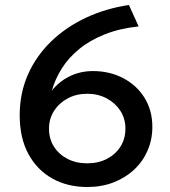

<svg xmlns="http://www.w3.org/2000/svg" viewBox="-20 -735 681 770"><path d="M330 15Q251 15 190 -19Q129 -53 94 -117.2Q59 -181.5 59 -272.5Q59 -361 92 -435.8Q125 -510.5 184.5 -568.2Q244 -626 323.8 -663.5Q403.5 -701 497 -715L536 -629Q459.5 -621 400 -597.2Q340.5 -573.5 297.8 -538.5Q255 -503.5 228 -460.8Q201 -418 188 -371.5Q216 -407.5 259 -428.8Q302 -450 352.5 -450Q420 -450 474.2 -421.5Q528.5 -393 559.8 -342.5Q591 -292 591 -226Q591 -175.5 572 -131.5Q553 -87.5 518 -54.8Q483 -22 435.2 -3.5Q387.5 15 330 15ZM330 -80Q374.5 -80 409 -98Q443.5 -116 463.2 -147.2Q483 -178.5 483 -219Q483 -259 462.8 -290.5Q442.5 -322 407.8 -340.5Q373 -359 330 -359Q286.5 -359 251.8 -340.5Q217 -322 196.8 -290.5Q176.5 -259 176.5 -219Q176.5 -178.5 196.2 -147.2Q216 -116 250.5 -98Q285 -80 330 -80Z"/></svg>

Font: Geologica EX
Style: Regular
Weight: 400
Designer: Sindre Bremnes, Frode Helland
Foundry: Monokrom Skriftforlag AS
Version: Version 1.010;gftools[0.9.28]